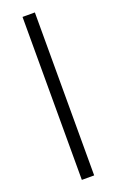

<svg xmlns="http://www.w3.org/2000/svg" viewBox="-139 -738 473 775"><g transform="rotate(-20 97.0 -350.0)"><path d="M70 -700H123V0H70Z"/></g></svg>

Font: Phudu Light
Style: Regular
Weight: 300
Version: Version 1.005;gftools[0.9.23]